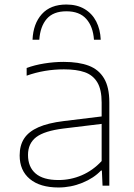

<svg xmlns="http://www.w3.org/2000/svg" viewBox="-20 -822 593 850"><path d="M464 -369V0H434L431 -67H427Q395.5 -33.5 344.8 -12.8Q294 8 239 8Q157.5 8 112.2 -29.5Q67 -67 67 -134Q67 -178.5 87 -209Q107 -239.5 149.8 -258.5Q192.5 -277.5 262 -286L430 -306.5V-368Q430 -425.5 410.8 -457.5Q391.5 -489.5 355.5 -502.2Q319.5 -515 263 -515Q176.5 -515 98 -487V-521Q132.5 -534 176 -541Q219.5 -548 262 -548Q328.5 -548 372.8 -531.2Q417 -514.5 440.5 -475.2Q464 -436 464 -369ZM430 -109V-273.5L261 -253Q176.5 -242.5 140.2 -214.8Q104 -187 104 -136Q104 -83 137.5 -54Q171 -25 239 -25Q293 -25 342.2 -46.2Q391.5 -67.5 430 -109ZM274 -802Q321 -802 354.5 -782Q388 -762 406 -727Q424 -692 426 -646H396Q392 -704.5 362 -738.2Q332 -772 274 -772Q216 -772 187 -738.5Q158 -705 154 -646H124Q127 -717 165.2 -759.5Q203.5 -802 274 -802Z"/></svg>

Font: Encode Sans Expanded Thin
Style: Regular
Weight: 250
Width: 7
Designer: Multiple Designers
Foundry: Impallari Type
Version: Version 2.000